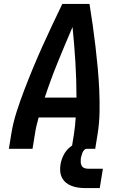

<svg xmlns="http://www.w3.org/2000/svg" viewBox="-20 -755 640 974"><path d="M25 0 37 -74Q46 -131 64 -187Q82 -243 103 -298Q124 -353 147 -408.5Q170 -464 194.5 -518.5Q219 -573 244.5 -627Q270 -681 296 -735H434Q443 -681 450.5 -627Q458 -573 464.5 -518Q471 -463 476 -408.5Q481 -354 483.5 -298Q486 -242 485 -186Q484 -130 475 -74L463 0H343L355 -74Q358 -95 360.5 -116.5Q363 -138 364 -159H176Q170 -138 165 -116.5Q160 -95 157 -74L145 0ZM207 -260H368Q368 -350 362.5 -439.5Q357 -529 348 -618Q310 -530 273.5 -440.5Q237 -351 207 -260ZM486 199H411Q393 199 376 196.5Q359 194 343 188Q327 182 314.5 171.5Q302 161 294.5 146.5Q287 132 285.5 114Q284 96 287 79Q291 55 302.5 32Q314 9 333.5 -7.5Q353 -24 377 -31Q401 -38 425 -38L419 0Q412 0 406.5 6.5Q401 13 398 20Q395 27 393.5 34Q392 41 390 48Q389 58 389.5 68Q390 78 394.5 86Q399 94 408 97.5Q417 101 427 101H502Z"/></svg>

Font: Zed Sans Extended
Style: Bold Italic
Weight: 700
Width: 7
Italic angle: -9°
Designer: Belleve Invis
Foundry: Belleve Invis
Version: Version 1.0.0; ttfautohint (v1.8.4)